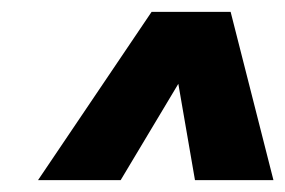

<svg xmlns="http://www.w3.org/2000/svg" viewBox="-20 -770 480 323"><path d="M44 -467 235 -750H368L440 -467H308L280 -629L183 -467Z"/></svg>

Font: Saira SemiCondensed Black
Style: Italic
Weight: 900
Width: 4
Italic angle: -12°
Designer: Hector Gatti with collaboration of the Omnibus-Type team
Foundry: Omnibus-Type
Version: Version 1.101